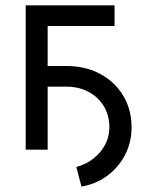

<svg xmlns="http://www.w3.org/2000/svg" viewBox="-20 -566 580 726"><path d="M110.4 -238.3V-316.4H228.5Q301.8 -316.9 357.7 -287.1Q413.6 -257.3 445.6 -204.8Q477.5 -152.3 477.5 -84Q477.5 -28.3 453.1 19Q428.7 66.4 386.2 98.1Q343.8 129.9 288.1 139.6L268.6 65.4Q305.2 55.7 333.5 33.4Q361.8 11.2 377.7 -19.3Q393.6 -49.8 393.6 -84Q393.6 -129.4 372.6 -164.3Q351.6 -199.2 314.2 -219Q276.9 -238.8 228.5 -238.3ZM413.1 -545.9V-467.8H160.2V0H77.1V-545.9Z"/></svg>

Font: Inter
Style: Regular
Weight: 400
Designer: Rasmus Andersson
Foundry: rsms
Version: Version 4.000;git-8c9346024